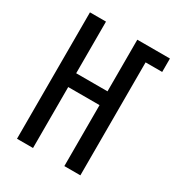

<svg xmlns="http://www.w3.org/2000/svg" viewBox="-163 -801 827 892"><g transform="rotate(30 250.0 -355.0)"><path d="M489 -694V-622H400V-16H314V-343H146V-16H60V-694H146V-417H314V-694Z"/></g></svg>

Font: D2Coding ligature
Style: Regular
Weight: 400
Monospace: yes
Designer: Yong-Rak Park; Jeong-Hwan Yoon; Sang-Min Lee;
Foundry: NHN Corporation
Version: Version 1.3.2; Build 20180524